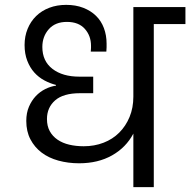

<svg xmlns="http://www.w3.org/2000/svg" viewBox="-20 -769 782 789"><path d="M305 -98Q260 -98 220 -109Q180 -120 151 -142Q122 -164 105 -196.5Q88 -229 88 -272Q88 -305 99 -330.5Q110 -356 127 -374Q144 -392 166 -403Q188 -414 210 -417V-420Q186 -426 162.5 -438.5Q139 -451 121 -471Q103 -491 92 -519.5Q81 -548 81 -584Q81 -620 93.5 -650.5Q106 -681 128.5 -703Q151 -725 182.5 -737Q214 -749 252 -749Q291 -749 322 -737Q353 -725 374.5 -704Q396 -683 407 -653.5Q418 -624 418 -590Q418 -584 418 -574.5Q418 -565 417 -557H353Q354 -567 354 -572Q354 -577 354 -581Q354 -622 328.5 -650.5Q303 -679 255 -679Q207 -679 180.5 -649Q154 -619 154 -576Q154 -518 195.5 -486Q237 -454 306 -454H363V-386H309Q240 -386 206.5 -356.5Q173 -327 173 -280Q173 -251 184.5 -230Q196 -209 216.5 -195Q237 -181 264.5 -174.5Q292 -168 324 -168Q368 -168 405.5 -182.5Q443 -197 470 -224Q497 -251 512.5 -288.5Q528 -326 528 -372V-740H742V-670H612V0H528V-220Q498 -163 440.5 -130.5Q383 -98 305 -98Z"/></svg>

Font: Poppins
Style: Regular
Weight: 400
Designer: Ninad Kale (Devanagari), Jonny Pinhorn (Latin)
Foundry: Indian Type Foundry
Version: Version 3.002 2017